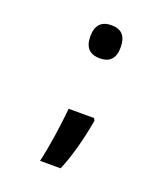

<svg xmlns="http://www.w3.org/2000/svg" viewBox="-128 -641 756 867"><g transform="rotate(20 250.0 -208.0)"><path d="M332 -471Q332 -551 260 -551Q186 -551 186 -471Q186 -392 260 -392Q332 -392 332 -471ZM264 135Q308 29 334 -119L328 -130H206Q201 -74 190 0.5Q179 75 165 135Z"/></g></svg>

Font: Noto Sans Mono UI Condensed
Style: Bold
Weight: 700
Width: 3
Designer: Monotype Design team
Foundry: Monotype Imaging Inc.
Version: 1.000